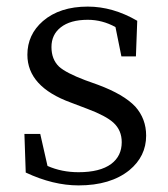

<svg xmlns="http://www.w3.org/2000/svg" viewBox="-20 -548 510 582"><path d="M218 14Q141 14 58 -25L54 -142H102L124 -45Q167 -26 218 -26Q283 -26 317 -51Q349 -75 349 -117Q349 -153 324 -176Q301 -197 245 -218L195 -237Q63 -285 63 -382Q63 -443 110 -484Q161 -528 246 -528Q322 -528 396 -485L392 -377H348L330 -466Q290 -488 246 -488Q193 -488 164 -465Q136 -443 136 -405.5Q136 -368 159 -346Q180 -327 238 -305L277 -291Q355 -262 390 -225Q423 -188 423 -137Q423 -74 372 -32Q315 14 218 14Z"/></svg>

Font: Cactus Classical Serif
Style: Regular
Weight: 400
Designer: Henry Chan (via Glyphwiki)、田海東、宇文滿月
Foundry: Moonlit Owen
Version: Version 1.000